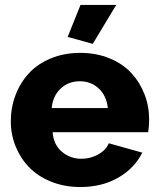

<svg xmlns="http://www.w3.org/2000/svg" viewBox="-20 -750 644 780"><path d="M356.9 -571.8 254.9 -600.1 307.1 -730H452.1ZM306.2 9.8Q241.7 9.8 187.7 -12Q133.8 -33.7 98.4 -70.3Q63 -106.9 43.5 -155.3Q23.9 -203.6 23.9 -256.8Q23.9 -313.5 43.2 -364Q62.5 -414.6 97.7 -452.6Q132.8 -490.7 186.8 -512.9Q240.7 -535.2 306.2 -535.2Q371.6 -535.2 425.3 -512.9Q479 -490.7 513.7 -453.1Q548.3 -415.5 567.1 -366.9Q585.9 -318.4 585.9 -264.2Q585.9 -239.3 582 -212.9H193.8Q197.3 -162.6 231.2 -133.8Q265.1 -105 311 -105Q347.2 -105 378.9 -122.6Q410.6 -140.1 421.9 -168L558.1 -129.9Q526.4 -66.4 460.4 -28.3Q394.5 9.8 306.2 9.8ZM189.9 -311H418Q413.1 -360.4 381.6 -390.1Q350.1 -419.9 304.2 -419.9Q257.8 -419.9 226.3 -390.1Q194.8 -360.4 189.9 -311Z"/></svg>

Font: Raleway-v4020 ExtraBold
Style: Regular
Weight: 800
Designer: Matt McInerney, Pablo Impallari, Rodrigo Fuenzalida
Foundry: Matt McInerney, Pablo Impallari, Rodrigo Fuenzalida
Version: Version 4.020;PS 004.020;hotconv 1.0.88;makeotf.lib2.5.64775